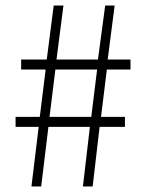

<svg xmlns="http://www.w3.org/2000/svg" viewBox="-20 -670 519 690"><path d="M93 0 119 -214H36V-250H123L144 -420H56V-456H148L173 -650H208L183 -456H332L358 -650H392L367 -456H449V-420H364L343 -250H429V-214H338L313 0H278L303 -214H154L128 0ZM158 -250H308L329 -420H179Z"/></svg>

Font: hySource Sans Pro Light
Style: Regular
Weight: 300
Designer: Paul D. Hunt
Foundry: Adobe Systems Incorporated
Version: Version 2.021;PS 2.000;hotconv 1.0.86;makeotf.lib2.5.63406